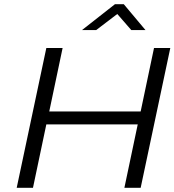

<svg xmlns="http://www.w3.org/2000/svg" viewBox="-20 -900 836 920"><path d="M202 -670 60 0H138L202 -304H640L576 0H654L796 -670H718L654 -366H216L280 -670ZM373 -756H441L542 -833L609 -756H677L573 -880H531Z"/></svg>

Font: LT Wave Light
Style: Italic
Weight: 300
Designer: Daniel Lyons
Version: Version 2.5 (Glyphs App)